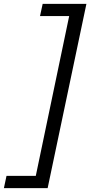

<svg xmlns="http://www.w3.org/2000/svg" viewBox="-73 -813 470 1000"><path d="M377.1 -793 175.1 167H-52.7L-39.1 103H113.4L287.3 -729.3H135.4L149.3 -793Z"/></svg>

Font: Mona Sans
Style: Italic
Weight: 200
Italic angle: -11.6951°
Designer: Deni Anggara
Foundry: GitHub
Version: Version 2.000